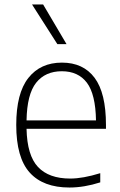

<svg xmlns="http://www.w3.org/2000/svg" viewBox="-20 -828 537 857"><path d="M453 -253H98.5Q101 -134.5 149.5 -82.8Q198 -31 293.5 -31Q350 -31 427.5 -55V-14Q355.5 9 290 9Q172.5 9 112.5 -57.8Q52.5 -124.5 52.5 -270.5Q52.5 -411.5 106.5 -480Q160.5 -548.5 256.5 -548.5Q351.5 -548.5 402.2 -480.8Q453 -413 453 -270ZM98.5 -290.5H408.5Q406.5 -407.5 367.8 -458.8Q329 -510 256 -510Q182 -510 141.2 -458.5Q100.5 -407 98.5 -290.5ZM236 -631 123 -808H172.5L277 -631Z"/></svg>

Font: Encode Sans ExtraLight
Style: Regular
Weight: 275
Designer: Multiple Designers
Foundry: Impallari Type
Version: Version 2.000